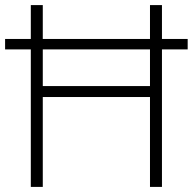

<svg xmlns="http://www.w3.org/2000/svg" viewBox="-20 -734 758 754"><path d="M101 0V-540H0V-581H101V-714H148V-581H569V-714H616V-581H717V-540H616V0H569V-353H148V0ZM148 -396H569V-540H148Z"/></svg>

Font: Noto Sans Syriac Eastern ExtraLight
Style: Regular
Weight: 250
Designer: Patrick Giasson and the Monotype Design Team
Foundry: Monotype Imaging Inc.
Version: Version 3.001